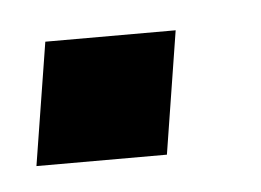

<svg xmlns="http://www.w3.org/2000/svg" viewBox="-32 -133 220 162"><g transform="rotate(-5 78.0 -52.0)"><path d="M-6.1 0 10.5 -103.9H120.9L104.4 0Z"/></g></svg>

Font: Rokkitt SemiBold
Style: Italic
Weight: 600
Italic angle: -9°
Designer: Vernon Adams
Foundry: Vernon Adams
Version: Version 3.103